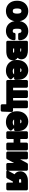

<svg xmlns="http://www.w3.org/2000/svg" viewBox="2250 -2872 810 5361"><g transform="rotate(90 2654.5 -191.0)"><path d="M-6 -269V-259C-6 -217 -1 -178 12 -140C49 -32 142 48 283 48C327 48 368 41 405 24C508 -21 570 -122 570 -259V-269C570 -312 564 -351 552 -388C515 -496 423 -576 282 -576C238 -576 198 -569 161 -552C59 -507 -6 -406 -6 -269ZM354 -269V-259C354 -179 332 -142 283 -142C231 -142 210 -178 210 -259V-269C210 -348 233 -386 282 -386C332 -386 354 -348 354 -269Z M559 -271V-257C559 -217 565 -177 576 -141C610 -32 700 48 841 48C914 48 978 23 1021 -16C1061 -51 1097 -109 1097 -183C1097 -199 1083 -220 1060 -220H928C910 -220 892 -206 891 -185C889 -155 876 -142 839 -142C789 -142 775 -173 775 -257V-271C775 -354 791 -386 838 -386C871 -386 891 -367 891 -332C891 -316 905 -294 928 -294H1060C1076 -294 1097 -309 1097 -332C1097 -368 1091 -402 1078 -433C1041 -521 956 -576 840 -576C656 -576 559 -445 559 -271Z M1630 -381C1630 -411 1624 -439 1611 -464C1566 -545 1468 -566 1370 -566H1149C1133 -566 1112 -551 1112 -528V0C1112 16 1126 38 1149 38H1404C1525 38 1658 -3 1658 -151C1658 -210 1627 -252 1586 -278C1611 -301 1630 -338 1630 -381ZM1442 -165C1442 -156 1445 -150 1404 -150H1328V-182H1404C1444 -182 1442 -175 1442 -165ZM1414 -362V-357C1413 -356 1401 -352 1378 -352H1328V-378H1370C1419 -378 1414 -373 1414 -362Z M1880 -180H2051C2031 -156 2004 -142 1958 -142C1918 -142 1895 -156 1880 -180ZM2120 -180H2166C2182 -180 2203 -195 2203 -218V-278C2203 -320 2198 -360 2187 -396C2155 -501 2066 -576 1933 -576C1890 -576 1851 -567 1816 -552C1713 -506 1649 -402 1649 -265V-246C1649 -207 1655 -168 1669 -133C1709 -27 1807 48 1948 48C2057 48 2136 3 2184 -63C2194 -77 2194 -97 2182 -110ZM1986 -352H1879C1889 -375 1903 -386 1932 -386C1967 -386 1980 -375 1986 -352Z M2423 -528C2423 -544 2408 -566 2385 -566H2244C2228 -566 2207 -551 2207 -528V0C2207 16 2221 38 2244 38H2885V157C2885 173 2899 194 2922 194H3053C3072 194 3089 178 3090 158L3100 -112C3101 -135 3083 -150 3063 -150H2995V-528C2995 -544 2981 -566 2958 -566H2816C2800 -566 2779 -551 2779 -528V-152H2709V-528C2709 -544 2694 -566 2671 -566H2530C2514 -566 2493 -551 2493 -528V-152H2423Z M3311 -180H3482C3462 -156 3435 -142 3389 -142C3349 -142 3326 -156 3311 -180ZM3551 -180H3597C3613 -180 3634 -195 3634 -218V-278C3634 -320 3629 -360 3618 -396C3586 -501 3497 -576 3364 -576C3321 -576 3282 -567 3247 -552C3144 -506 3080 -402 3080 -265V-246C3080 -207 3086 -168 3100 -133C3140 -27 3238 48 3379 48C3488 48 3567 3 3615 -63C3625 -77 3625 -97 3613 -110ZM3417 -352H3310C3320 -375 3334 -386 3363 -386C3398 -386 3411 -375 3417 -352Z M4134 38C4150 38 4172 23 4172 0V-528C4172 -544 4157 -566 4134 -566H3993C3977 -566 3956 -551 3956 -528V-354H3854V-528C3854 -544 3840 -566 3817 -566H3676C3660 -566 3638 -551 3638 -528V0C3638 16 3653 38 3676 38H3817C3833 38 3854 23 3854 0V-166H3956V0C3956 16 3970 38 3993 38Z M4562 -566C4550 -566 4536 -558 4529 -546L4423 -350V-528C4423 -544 4408 -566 4385 -566H4243C4227 -566 4205 -551 4205 -528V0C4205 16 4220 38 4243 38H4385C4397 38 4411 30 4418 18L4525 -178V0C4525 16 4539 38 4562 38H4703C4719 38 4741 23 4741 0V-528C4741 -544 4726 -566 4703 -566Z M4840 -193 4743 -18C4709 43 4776 38 4776 38H4919C4931 38 4945 30 4952 18L5043 -146H5072V0C5072 16 5087 38 5110 38H5251C5267 38 5288 23 5288 0V-528C5288 -544 5274 -566 5251 -566H5018C4980 -566 4945 -561 4913 -551C4833 -526 4756 -462 4756 -352C4756 -280 4791 -226 4840 -193ZM4972 -347C4972 -363 4983 -378 5018 -378H5072V-318H5015C4982 -318 4972 -333 4972 -347Z"/></g></svg>

Font: Asimov Print
Style: E
Weight: 500
Designer: Google
Version: Version 2.000980; 2014